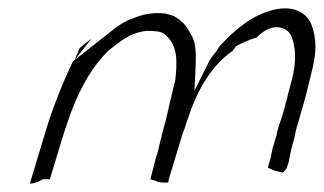

<svg xmlns="http://www.w3.org/2000/svg" viewBox="-20 -486 786 466"><path d="M55 -49C54 -46 53 -43 54 -40C63 -41 77 -46 84 -51H101L132 -153C157 -235 189 -310 243 -363C268 -382 292 -406 335 -411H346C349 -411 350 -411 358 -410C366 -410 376 -407 382 -401C413 -374 410 -334 405 -287L404 -286L393 -240C387 -216 384 -197 376 -171C371 -151 366 -130 361 -110L360 -109C357 -98 355 -89 352 -78C350 -70 348 -62 345 -51L361 -46L362 -45C364 -44 377 -42 388 -43C389 -45 389 -49 390 -52L419 -148C422 -157 424 -165 428 -174L430 -180C433 -191 437 -200 440 -209V-210C460 -267 493 -327 544 -362L553 -374C568 -382 583 -389 603 -395C613 -406 631 -419 650 -420C650 -420 659 -420 664 -418C673 -416 682 -409 687 -399C698 -371 700 -336 688 -291C680 -263 675 -238 666 -208L657 -181C654 -171 652 -164 651 -156L650 -154C645 -138 640 -122 638 -108V-107L630 -79C635 -77 639 -75 646 -72L666 -67C670 -70 676 -76 677 -82L680 -90C683 -106 688 -131 694 -149C696 -160 699 -174 703 -186L711 -214C721 -247 729 -280 737 -314C749 -360 748 -395 736 -426C726 -452 696 -475 643 -462C592 -449 552 -416 513 -374L504 -360L503 -359C495 -349 488 -340 485 -332L452 -266L455 -331C456 -360 455 -386 443 -403C433 -423 424 -434 402 -447C396 -449 387 -452 382 -453C353 -457 324 -451 302 -441L301 -440H299C286 -436 270 -426 256 -415L157 -337C132 -285 108 -225 90 -165ZM161 -340 202 -392C192 -385 183 -378 173 -369Z"/></svg>

Font: SolarCharger
Style: 152
Weight: 100
Designer: Mew Too
Foundry: Cannot Into Space Fonts/KineticPlasma Fonts
Version: Version 1.100